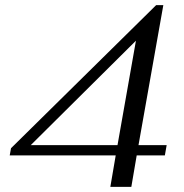

<svg xmlns="http://www.w3.org/2000/svg" viewBox="-20 -730 718 750"><path d="M432 -123H18L23 -151L590 -710H618L521 -163H631L624 -123H514L493 0H411ZM439 -163 511 -571 100 -163Z"/></svg>

Font: Fahkwang Light
Style: Italic
Weight: 300
Italic angle: -10°
Version: Version 1.000; ttfautohint (v1.6)